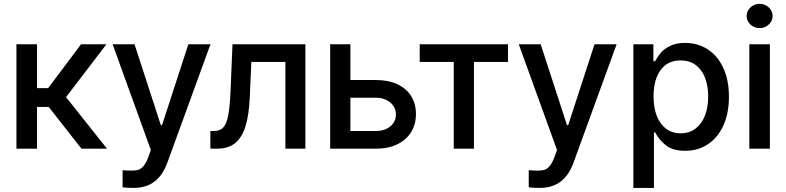

<svg xmlns="http://www.w3.org/2000/svg" viewBox="-20 -755 3993 975"><path d="M63.5 -530.3H168V-307.6H224.6L391.6 -530.3H520.5L315.4 -261.7L523.4 0H393.6L227.5 -211.9H168V0H63.5Z M602.5 196.3V109.4Q626 111.3 649.4 111.3Q669.4 111.3 682.6 107.4Q695.8 103.5 708.7 88.4Q721.7 73.2 733.4 42L746.1 6.8L551.8 -530.3H663.1L796.9 -119.1H802.7L936.5 -530.3H1048.8L830.1 70.3Q807.1 134.3 764.9 166.7Q722.7 199.2 658.2 199.2Q623 199.2 602.5 196.3Z M1048.3 -89.8H1066.9Q1097.2 -89.8 1113.8 -107.7Q1130.4 -125.5 1138.9 -169.2Q1147.5 -212.9 1150.9 -295.9L1160.6 -530.3H1530.8V0H1429.2V-440.4H1256.3L1248.5 -260.7Q1244.1 -169.9 1226.6 -113.3Q1209 -56.6 1174.1 -28.3Q1139.2 0 1081.5 0H1048.3Z M2092.3 -175.8Q2092.3 -125 2068.4 -85.2Q2044.4 -45.4 1998.5 -22.7Q1952.6 0 1889.2 0H1656.7V-530.3H1759.3V-348.6H1889.2Q1952.6 -348.6 1998.5 -326.9Q2044.4 -305.2 2068.4 -266.1Q2092.3 -227.1 2092.3 -175.8ZM1889.2 -89.8Q1918 -89.8 1941.2 -100.3Q1964.4 -110.8 1977.5 -129.9Q1990.7 -148.9 1990.7 -172.9Q1990.7 -197.3 1977.5 -217Q1964.4 -236.8 1941.2 -247.8Q1918 -258.8 1889.2 -258.8H1759.3V-89.8Z M2111.3 -530.3H2559.6V-440.4H2386.7V0H2284.2V-440.4H2111.3Z M2665 196.3V109.4Q2688.5 111.3 2711.9 111.3Q2731.9 111.3 2745.1 107.4Q2758.3 103.5 2771.2 88.4Q2784.2 73.2 2795.9 42L2808.6 6.8L2614.3 -530.3H2725.6L2859.4 -119.1H2865.2L2999 -530.3H3111.3L2892.6 70.3Q2869.6 134.3 2827.4 166.7Q2785.2 199.2 2720.7 199.2Q2685.5 199.2 2665 196.3Z M3196.3 -530.3H3297.9V-444.3H3306.6Q3319.8 -468.3 3336.4 -487.8Q3353 -507.3 3383.5 -522.2Q3414.1 -537.1 3459 -537.1Q3523.4 -537.1 3574 -504.4Q3624.5 -471.7 3653.1 -409.9Q3681.6 -348.1 3681.6 -263.7Q3681.6 -179.7 3653.3 -117.7Q3625 -55.7 3574.7 -22.5Q3524.4 10.7 3460 10.7Q3396.5 10.7 3361.8 -16.8Q3327.1 -44.4 3306.6 -83H3300.8V199.2H3196.3ZM3436.5 -78.1Q3481 -78.1 3512.5 -102.3Q3543.9 -126.5 3560.1 -168.9Q3576.2 -211.4 3576.2 -265.6Q3576.2 -318.8 3560.3 -360.1Q3544.4 -401.4 3512.9 -424.8Q3481.4 -448.2 3436.5 -448.2Q3370.1 -448.2 3334.5 -399.2Q3298.8 -350.1 3298.8 -265.6Q3298.8 -209.5 3314.9 -167.2Q3331.1 -125 3362.1 -101.6Q3393.1 -78.1 3436.5 -78.1Z M3785.2 -530.3H3889.6V0H3785.2ZM3771.5 -673.8Q3771.5 -690.4 3780.5 -704.6Q3789.6 -718.8 3804.9 -727.1Q3820.3 -735.4 3837.9 -735.4Q3855.5 -735.4 3870.4 -727.1Q3885.3 -718.8 3894.3 -704.6Q3903.3 -690.4 3903.3 -673.8Q3903.3 -657.2 3894.3 -643.1Q3885.3 -628.9 3870.4 -620.6Q3855.5 -612.3 3837.9 -612.3Q3820.3 -612.3 3804.9 -620.6Q3789.6 -628.9 3780.5 -643.1Q3771.5 -657.2 3771.5 -673.8Z"/></svg>

Font: Pretendard JP Medium
Style: Regular
Weight: 500
Designer: Base glyphs from Inter by Rasmus Andersson; Hangeul glyphs from Noto Sans CJK(Source Han Sans) by Jang Soo-young and Kan
Foundry: Kil Hyung-jin
Version: Version 1.309